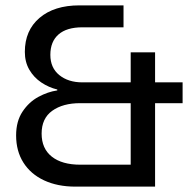

<svg xmlns="http://www.w3.org/2000/svg" viewBox="-20 -695 713 715"><path d="M260.8 0Q194.2 0 144.2 -23.3Q94.2 -46.7 67.1 -89.6Q40 -132.5 40 -190.8Q40 -243.3 63.8 -279.2Q87.5 -315 122.9 -334.2Q158.3 -353.3 193.3 -358.3V-361.7Q161.7 -369.2 133.8 -387.9Q105.8 -406.7 89.2 -435.4Q72.5 -464.2 72.5 -501.7Q72.5 -581.7 127.1 -628.3Q181.7 -675 275.8 -675H440V-593.3H286.7Q228.3 -593.3 197.9 -566.7Q167.5 -540 167.5 -490.8Q167.5 -442.5 200.8 -415.4Q234.2 -388.3 286.7 -388.3H466.7V-500H557.5V-388.3H660V-310.8H557.5V0ZM279.2 -81.7H466.7V-310.8H278.3Q214.2 -310.8 174.6 -282.5Q135 -254.2 135 -197.5Q135 -141.7 172.9 -111.7Q210.8 -81.7 279.2 -81.7Z"/></svg>

Font: Funnel Display
Style: Regular
Weight: 400
Designer: NORD ID, Kristian Moeller
Foundry: Dicotype
Version: Version 1.000